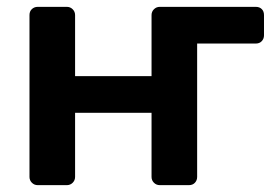

<svg xmlns="http://www.w3.org/2000/svg" viewBox="-20 -540 804 560"><path d="M726 -520Q737 -520 743.5 -513.5Q750 -507 750 -496V-437Q750 -427 743.5 -420Q737 -413 726 -413H555V-24Q555 -14 548.5 -7Q542 0 531 0H446Q436 0 429 -7Q422 -14 422 -24V-211H199V-24Q199 -14 192 -7Q185 0 175 0H90Q80 0 73 -7Q66 -14 66 -24V-496Q66 -507 73 -513.5Q80 -520 90 -520H175Q185 -520 192 -513Q199 -506 199 -496V-318H422V-496Q422 -506 429 -513Q436 -520 446 -520Z"/></svg>

Font: Rubik AZ
Style: Regular
Weight: 500
Designer: Hubert and Fischer
Foundry: Hubert & Fischer
Version: Version 2.000